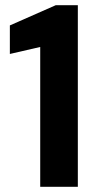

<svg xmlns="http://www.w3.org/2000/svg" viewBox="-20 -720 370 740"><path d="M135 0V-539L18 -512V-622L195 -700H280V0Z"/></svg>

Font: DM Sans 9pt 36pt ExtraBold
Style: Regular
Weight: 800
Version: Version 4.004;gftools[0.9.30]